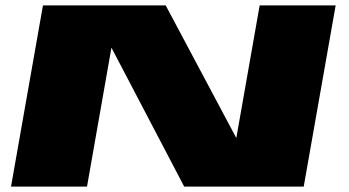

<svg xmlns="http://www.w3.org/2000/svg" viewBox="-20 -695 1298 715"><path d="M21 0 140 -675H597L860 -181L947 -675H1230L1111 0H666L395 -517.5L304 0Z"/></svg>

Font: Anybody UltraExpanded Black
Style: Italic
Weight: 900
Width: 9
Italic angle: -10°
Designer: Tyler Finck
Foundry: Etcetera Type Company
Version: Version 1.010; ttfautohint (v1.8.3) -l 8 -r 50 -G 200 -x 14 